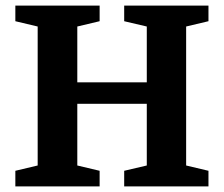

<svg xmlns="http://www.w3.org/2000/svg" viewBox="-20 -668 802 688"><path d="M35 0V-56L115 -75V-573L35 -592V-648H337V-592L257 -573V-373H506V-573L425 -592V-648H727V-592L647 -573V-75L727 -56V0H425V-56L506 -75V-296H257V-75L337 -56V0Z"/></svg>

Font: Faustina
Style: Bold
Weight: 700
Designer: Alfonso Garcia
Foundry: http://www.omnibus-type.com
Version: Version 1.200